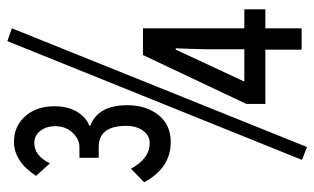

<svg xmlns="http://www.w3.org/2000/svg" viewBox="-192 -650 883 540"><g transform="rotate(-90 250.0 -380.5)"><path d="M106 41 69.8 26.9 403.8 -801.8 439.9 -789.1ZM75.7 -599.1H106.9Q126 -599.1 143.1 -615.2Q164.6 -635.7 164.6 -667Q164.6 -689 155.3 -703.6Q141.1 -726.1 117.7 -726.1Q81.5 -726.1 60.1 -682.1L24.9 -721.2Q65.4 -783.2 121.1 -783.2Q161.1 -783.2 188.5 -755.9Q220.7 -723.6 220.7 -668.9Q220.7 -620.1 193.8 -590.3Q182.1 -577.1 166 -571.3V-568.4Q223.6 -546.9 223.6 -464.4Q223.6 -424.3 207.5 -394.5Q179.7 -342.3 119.6 -342.3Q47.4 -342.3 6.8 -417L44.9 -454.1Q73.7 -401.4 117.2 -401.4Q137.7 -401.4 151.4 -419.4Q165.5 -438 165.5 -467.8Q165.5 -544.9 106 -544.9H75.7ZM364.7 -420.4H439.9V-135.3H493.2V-76.2H439.9V25.9H379.9V-76.2H227.1V-129.4ZM379.9 -328.1 290 -135.3H380.9V-242.2Q380.9 -255.4 382.3 -292L383.3 -319.8L383.8 -328.1Z"/></g></svg>

Font: BIZ UDGothic
Style: Regular
Weight: 400
Monospace: yes
Designer: TypeBank Co., Ltd.
Foundry: Morisawa Inc.
Version: Version 1.05